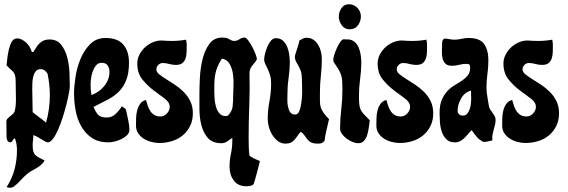

<svg xmlns="http://www.w3.org/2000/svg" viewBox="-20 -671 2675 905"><path d="M60 -490Q72 -490 83.5 -484Q95 -478 104.5 -469Q114 -460 120.5 -448.5Q127 -437 130 -426H137Q145 -438 151.5 -448.5Q158 -459 166.5 -467Q175 -475 186 -480Q197 -485 213 -485Q249 -485 268.5 -460Q288 -435 297 -400Q306 -365 307.5 -327.5Q309 -290 309 -265Q309 -254 304.5 -230Q300 -206 292.5 -176.5Q285 -147 275 -116Q265 -85 253.5 -59Q242 -33 229.5 -16.5Q217 0 205 0Q200 0 192 -4.5Q184 -9 174.5 -15Q165 -21 155 -26.5Q145 -32 137 -34Q137 -22 135.5 -9.5Q134 3 134 15Q134 34 137.5 44.5Q141 55 148.5 61.5Q156 68 166 73Q176 78 190 85Q185 96 176 104Q167 112 156 119Q145 126 133.5 132Q122 138 113 145Q95 159 79.5 176.5Q64 194 46 208Q37 214 26 214Q22 214 18.5 213Q15 212 11 211Q37 171 48.5 127.5Q60 84 60 36Q60 6 50 -20Q45 -18 39.5 -9Q34 0 31 0Q29 0 28 0Q27 0 25 -2Q17 -2 15 -8.5Q13 -15 11 -20L10 -98Q10 -106 15.5 -112Q21 -118 28.5 -123.5Q36 -129 42 -135Q48 -141 50 -149Q56 -176 55 -211.5Q54 -247 54 -275Q54 -296 52.5 -307.5Q51 -319 46 -327Q41 -335 32.5 -342Q24 -349 11 -363Q12 -375 14.5 -396.5Q17 -418 22 -439Q27 -460 36 -475Q45 -490 60 -490ZM172 -345Q156 -345 148 -334.5Q140 -324 136.5 -309Q133 -294 132.5 -278Q132 -262 132 -252Q132 -224 133 -197Q134 -170 134 -142Q150 -129 166 -117.5Q182 -106 197 -93Q215 -156 215 -223Q215 -272 204 -324Q199 -332 191 -338.5Q183 -345 172 -345Z M477 -492Q535 -492 561.5 -460.5Q588 -429 588 -376Q588 -328 576 -296Q564 -264 542.5 -241.5Q521 -219 490 -202.5Q459 -186 421 -167Q431 -142 443 -129.5Q455 -117 484 -117Q507 -117 525 -134Q543 -151 554 -170Q561 -165 567 -161.5Q573 -158 575 -149Q579 -130 584.5 -104Q590 -78 590 -59Q590 -45 579 -34Q568 -23 552.5 -15.5Q537 -8 520.5 -4Q504 0 492 0Q444 0 413 -21Q382 -42 363 -75.5Q344 -109 336.5 -150Q329 -191 329 -231Q329 -264 336 -309Q343 -354 360 -394.5Q377 -435 405.5 -463.5Q434 -492 477 -492ZM407 -271Q407 -259 408 -247Q409 -235 411 -223Q446 -235 471 -265Q496 -295 496 -333Q496 -350 487.5 -362.5Q479 -375 459 -375Q443 -375 433 -363Q423 -351 417 -334.5Q411 -318 409 -300.5Q407 -283 407 -271Z M791 -478Q824 -478 857 -484Q860 -470 860 -458Q860 -442 859.5 -425.5Q859 -409 854.5 -395.5Q850 -382 839.5 -373.5Q829 -365 809 -365Q793 -365 777.5 -369.5Q762 -374 747 -374Q735 -374 726 -365Q717 -356 717 -344Q717 -332 729.5 -321.5Q742 -311 761.5 -299Q781 -287 803 -272.5Q825 -258 844.5 -239Q864 -220 876.5 -195Q889 -170 889 -137Q889 -103 876 -77Q863 -51 841.5 -33Q820 -15 791 -6Q762 3 731 3Q713 3 693.5 -2Q674 -7 658 -17Q642 -27 631.5 -42.5Q621 -58 621 -79Q621 -95 621.5 -114Q622 -133 626.5 -150.5Q631 -168 640.5 -181.5Q650 -195 668 -200Q672 -186 676.5 -172.5Q681 -159 688.5 -147.5Q696 -136 707.5 -129Q719 -122 736 -122Q753 -122 766.5 -136Q780 -150 780 -167Q780 -189 756 -206.5Q732 -224 703.5 -245.5Q675 -267 651 -296.5Q627 -326 627 -372Q627 -394 637.5 -414Q648 -434 664.5 -449Q681 -464 702 -472.5Q723 -481 745 -480Q756 -479 767.5 -478.5Q779 -478 791 -478Z M1084 -478Q1097 -478 1108.5 -486Q1120 -494 1133 -494Q1140 -494 1150 -480.5Q1160 -467 1169 -450Q1178 -433 1184.5 -416Q1191 -399 1191 -392Q1186 -382 1180 -375Q1174 -368 1168.5 -361Q1163 -354 1159.5 -345.5Q1156 -337 1156 -325Q1158 -250 1155 -174.5Q1152 -99 1152 -24Q1152 -2 1152.5 19.5Q1153 41 1156 63Q1167 71 1179.5 77Q1192 83 1205 88Q1204 93 1199.5 110.5Q1195 128 1190 147.5Q1185 167 1180 183Q1175 199 1173 200Q1166 204 1158 205.5Q1150 207 1142 207Q1102 207 1082 180Q1062 153 1062 116Q1062 84 1068.5 54Q1075 24 1075 -8V-21Q1063 -13 1051 -4.5Q1039 4 1024 4Q981 4 959.5 -21Q938 -46 929 -82Q920 -118 920 -158.5Q920 -199 920 -229Q920 -257 922 -301.5Q924 -346 934 -389Q944 -432 966 -463Q988 -494 1028 -494Q1048 -494 1061 -486Q1074 -478 1084 -478ZM1026 -395Q1013 -375 1005.5 -357Q998 -339 994.5 -320Q991 -301 990.5 -281Q990 -261 990 -238Q990 -225 991.5 -205.5Q993 -186 998 -168Q1003 -150 1014 -137Q1025 -124 1043 -124Q1048 -124 1054 -126Q1074 -146 1076.5 -169Q1079 -192 1079 -219Q1079 -239 1080.5 -267Q1082 -295 1078 -322Q1074 -349 1062.5 -369.5Q1051 -390 1026 -395Z M1391 -480Q1399 -485 1407.5 -489Q1416 -493 1425 -493Q1444 -493 1457.5 -483.5Q1471 -474 1480 -459Q1489 -444 1493 -426.5Q1497 -409 1497 -393Q1497 -354 1492.5 -314.5Q1488 -275 1488 -235Q1488 -210 1488 -194Q1488 -178 1492 -165Q1496 -152 1505 -139.5Q1514 -127 1531 -109Q1525 -83 1519 -58.5Q1513 -34 1510 -8Q1500 6 1481 6Q1459 6 1448 1Q1437 -4 1430 -12.5Q1423 -21 1416.5 -31Q1410 -41 1398 -50Q1389 -41 1382.5 -31Q1376 -21 1368.5 -12.5Q1361 -4 1351 1Q1341 6 1326 6Q1306 6 1290.5 -5.5Q1275 -17 1264 -34.5Q1253 -52 1247.5 -72Q1242 -92 1242 -109Q1242 -152 1250 -193.5Q1258 -235 1258 -278Q1258 -300 1253 -316.5Q1248 -333 1241.5 -346.5Q1235 -360 1230 -370.5Q1225 -381 1225 -390Q1225 -400 1229 -417Q1233 -434 1240 -450.5Q1247 -467 1257 -479Q1267 -491 1280 -491Q1301 -491 1314 -479Q1327 -467 1334 -449.5Q1341 -432 1343.5 -412.5Q1346 -393 1346 -377Q1346 -341 1340.5 -305Q1335 -269 1335 -232Q1335 -221 1334.5 -203.5Q1334 -186 1337 -170Q1340 -154 1347.5 -142.5Q1355 -131 1371 -131Q1386 -131 1393 -153Q1400 -175 1402.5 -203.5Q1405 -232 1404 -260Q1403 -288 1403 -299Q1403 -321 1398 -335.5Q1393 -350 1386.5 -361Q1380 -372 1375 -381.5Q1370 -391 1370 -403Q1370 -408 1373 -417.5Q1376 -427 1379.5 -438Q1383 -449 1386.5 -460.5Q1390 -472 1391 -480Z M1625 -651Q1648 -651 1664.5 -634Q1681 -617 1681 -594Q1681 -571 1667.5 -552Q1654 -533 1628 -533Q1604 -533 1590.5 -552.5Q1577 -572 1577 -594Q1577 -614 1589.5 -632.5Q1602 -651 1625 -651ZM1601 -486Q1607 -486 1611 -485Q1633 -487 1647.5 -476.5Q1662 -466 1669.5 -449.5Q1677 -433 1680 -413Q1683 -393 1683 -377Q1683 -338 1677.5 -299Q1672 -260 1672 -220Q1672 -194 1673.5 -179.5Q1675 -165 1680 -154Q1685 -143 1695.5 -132Q1706 -121 1723 -104Q1721 -89 1718.5 -70.5Q1716 -52 1711 -35.5Q1706 -19 1696 -7.5Q1686 4 1668 4Q1656 4 1641.5 -2Q1627 -8 1614 -17.5Q1601 -27 1592 -39.5Q1583 -52 1583 -64Q1583 -110 1588.5 -155.5Q1594 -201 1594 -247Q1594 -272 1593 -288.5Q1592 -305 1587.5 -318.5Q1583 -332 1574.5 -346Q1566 -360 1552 -380L1551 -391Q1551 -398 1556 -414Q1561 -430 1568.5 -446Q1576 -462 1584.5 -474Q1593 -486 1601 -486Z M1924 -478Q1957 -478 1990 -484Q1993 -470 1993 -458Q1993 -442 1992.5 -425.5Q1992 -409 1987.5 -395.5Q1983 -382 1972.5 -373.5Q1962 -365 1942 -365Q1926 -365 1910.5 -369.5Q1895 -374 1880 -374Q1868 -374 1859 -365Q1850 -356 1850 -344Q1850 -332 1862.5 -321.5Q1875 -311 1894.5 -299Q1914 -287 1936 -272.5Q1958 -258 1977.5 -239Q1997 -220 2009.5 -195Q2022 -170 2022 -137Q2022 -103 2009 -77Q1996 -51 1974.5 -33Q1953 -15 1924 -6Q1895 3 1864 3Q1846 3 1826.5 -2Q1807 -7 1791 -17Q1775 -27 1764.5 -42.5Q1754 -58 1754 -79Q1754 -95 1754.5 -114Q1755 -133 1759.5 -150.5Q1764 -168 1773.5 -181.5Q1783 -195 1801 -200Q1805 -186 1809.5 -172.5Q1814 -159 1821.5 -147.5Q1829 -136 1840.5 -129Q1852 -122 1869 -122Q1886 -122 1899.5 -136Q1913 -150 1913 -167Q1913 -189 1889 -206.5Q1865 -224 1836.5 -245.5Q1808 -267 1784 -296.5Q1760 -326 1760 -372Q1760 -394 1770.5 -414Q1781 -434 1797.5 -449Q1814 -464 1835 -472.5Q1856 -481 1878 -480Q1889 -479 1900.5 -478.5Q1912 -478 1924 -478Z M2074 -489Q2086 -489 2098 -486.5Q2110 -484 2122 -484Q2139 -484 2155.5 -488Q2172 -492 2189 -492Q2242 -492 2262 -463.5Q2282 -435 2282 -387Q2282 -355 2277.5 -322.5Q2273 -290 2273 -258Q2273 -238 2277 -216Q2281 -194 2284 -174Q2285 -163 2290.5 -155Q2296 -147 2301.5 -139.5Q2307 -132 2311.5 -124Q2316 -116 2316 -106Q2316 -93 2313 -82Q2310 -71 2307 -59.5Q2304 -48 2301.5 -36Q2299 -24 2301 -9Q2290 -7 2280 -4.5Q2270 -2 2259 -2Q2241 -10 2227.5 -25.5Q2214 -41 2203 -58Q2194 -49 2186 -39Q2178 -29 2169 -20.5Q2160 -12 2149 -6Q2138 0 2124 0Q2098 0 2083.5 -15Q2069 -30 2062 -51.5Q2055 -73 2053.5 -97Q2052 -121 2052 -139Q2052 -176 2062.5 -200.5Q2073 -225 2089 -242Q2105 -259 2124 -270Q2143 -281 2159 -292Q2175 -303 2185.5 -316.5Q2196 -330 2196 -351Q2196 -362 2192.5 -366Q2189 -370 2178 -370Q2161 -370 2144.5 -365.5Q2128 -361 2111 -361Q2089 -361 2079 -371.5Q2069 -382 2065.5 -398Q2062 -414 2063 -433Q2064 -452 2064 -468Q2064 -474 2066 -479.5Q2068 -485 2074 -489ZM2137 -149Q2137 -139 2144 -132.5Q2151 -126 2161 -126Q2174 -126 2181.5 -134.5Q2189 -143 2193.5 -155.5Q2198 -168 2199.5 -181.5Q2201 -195 2201 -204L2200 -244Q2170 -236 2153.5 -207Q2137 -178 2137 -149Z M2517 -478Q2550 -478 2583 -484Q2586 -470 2586 -458Q2586 -442 2585.5 -425.5Q2585 -409 2580.5 -395.5Q2576 -382 2565.5 -373.5Q2555 -365 2535 -365Q2519 -365 2503.5 -369.5Q2488 -374 2473 -374Q2461 -374 2452 -365Q2443 -356 2443 -344Q2443 -332 2455.5 -321.5Q2468 -311 2487.5 -299Q2507 -287 2529 -272.5Q2551 -258 2570.5 -239Q2590 -220 2602.5 -195Q2615 -170 2615 -137Q2615 -103 2602 -77Q2589 -51 2567.5 -33Q2546 -15 2517 -6Q2488 3 2457 3Q2439 3 2419.5 -2Q2400 -7 2384 -17Q2368 -27 2357.5 -42.5Q2347 -58 2347 -79Q2347 -95 2347.5 -114Q2348 -133 2352.5 -150.5Q2357 -168 2366.5 -181.5Q2376 -195 2394 -200Q2398 -186 2402.5 -172.5Q2407 -159 2414.5 -147.5Q2422 -136 2433.5 -129Q2445 -122 2462 -122Q2479 -122 2492.5 -136Q2506 -150 2506 -167Q2506 -189 2482 -206.5Q2458 -224 2429.5 -245.5Q2401 -267 2377 -296.5Q2353 -326 2353 -372Q2353 -394 2363.5 -414Q2374 -434 2390.5 -449Q2407 -464 2428 -472.5Q2449 -481 2471 -480Q2482 -479 2493.5 -478.5Q2505 -478 2517 -478Z"/></svg>

Font: Reclame
Style: Regular
Weight: 400
Designer: Peter Wiegel
Foundry: Peter Wiegel
Version: Version 1.000